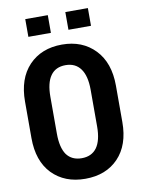

<svg xmlns="http://www.w3.org/2000/svg" viewBox="-97 -957 763 1032"><g transform="rotate(-10 284.5 -440.5)"><path d="M532.2 -254.9Q532.2 -129.9 464.8 -59.6Q397.5 10.7 284.2 10.7Q171.9 10.7 103.5 -59.6Q36.1 -129.9 36.1 -254.9Q36.1 -278.3 36.1 -325.2Q36.1 -357.4 36.1 -454.1Q36.1 -579.1 103.5 -650.4Q171.9 -721.7 284.2 -721.7Q395.5 -721.7 463.9 -650.4Q532.2 -579.1 532.2 -454.1Q532.2 -387.7 532.2 -254.9ZM394.5 -456.1Q394.5 -531.2 366.2 -570.3Q337.9 -609.4 284.2 -609.4Q229.5 -609.4 202.1 -570.3Q174.8 -532.2 174.8 -456.1Q174.8 -388.7 174.8 -254.9Q174.8 -178.7 202.1 -139.6Q230.5 -101.6 284.2 -101.6Q337.9 -101.6 366.2 -139.6Q394.5 -178.7 394.5 -254.9Q394.5 -322.3 394.5 -456.1ZM456.1 -793.9Q424.8 -793.9 333 -793.9Q333 -818.4 333 -890.6Q364.3 -890.6 456.1 -890.6Q456.1 -867.2 456.1 -793.9ZM237.3 -793.9Q206.1 -793.9 114.3 -793.9Q114.3 -818.4 114.3 -890.6Q144.5 -890.6 237.3 -890.6Q237.3 -867.2 237.3 -793.9Z"/></g></svg>

Font: Noto Sans Hebrew DECATHLON 
Style: Bold
Weight: 400
Designer: Monotype Design Team
Version: Version 2.000;GOOG;noto-fonts:20170220:a8a215d2e889